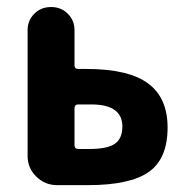

<svg xmlns="http://www.w3.org/2000/svg" viewBox="-20 -540 540 560"><path d="M241.2 -105.5Q293 -105.5 314.9 -120.6Q336.9 -135.7 336.9 -170.9Q336.9 -235.4 246.1 -235.4H208Q197.3 -235.4 197.3 -223.6V-117.2Q197.3 -105.5 208 -105.5ZM231.4 -338.9Q354.5 -338.9 411.6 -296.9Q468.8 -254.9 468.8 -168Q468.8 -77.1 414.1 -38.6Q359.4 0 236.3 0H146.5Q111.3 0 85.9 -24.9Q60.5 -49.8 60.5 -85V-452.1Q60.5 -480.5 80.1 -500Q99.6 -519.5 128.9 -519.5Q158.2 -519.5 177.7 -500Q197.3 -480.5 197.3 -452.1V-349.6Q197.3 -338.9 208 -338.9Z"/></svg>

Font: Rounded-X Mgen+ 2m bold
Style: Bold
Weight: 700
Designer: [Source Han Sans]
Ryoko NISHIZUKA  (kana & ideographs); Paul D. Hunt (Latin, Greek & Cyrillic); Wenlong ZHANG  (bopomofo
Version: Version 1.059.20150602